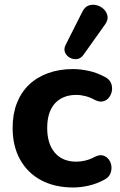

<svg xmlns="http://www.w3.org/2000/svg" viewBox="-20 -799 517 829"><path d="M295.8 10.5Q216.5 10.5 157.6 -20.9Q98.8 -52.2 66.6 -110.4Q34.5 -168.5 34.5 -247Q34.5 -306.2 52.6 -353.1Q70.8 -400 105 -432.9Q139.2 -465.8 187.6 -483.2Q236 -500.8 295.8 -500.8Q327.2 -500.8 363.1 -493Q399 -485.2 433 -466.8Q452 -457 458.9 -441.2Q465.8 -425.5 463.4 -408.5Q461 -391.5 451 -378.5Q441 -365.5 425.4 -361.5Q409.8 -357.5 390.2 -367.2Q370.5 -378.2 349.6 -383.8Q328.8 -389.2 309.8 -389.2Q279.2 -389.2 256 -379.6Q232.8 -370 216.6 -352Q200.5 -334 192.1 -307.5Q183.8 -281 183.8 -246.2Q183.8 -178.5 216.6 -139.8Q249.5 -101 309.8 -101Q328.8 -101 349.2 -106Q369.8 -111 390.2 -122.2Q409.8 -132 425 -127.6Q440.2 -123.2 449.9 -110.2Q459.5 -97.2 461.1 -80.2Q462.8 -63.2 455.5 -47.5Q448.2 -31.8 430 -22.8Q396.8 -5 362 2.8Q327.2 10.5 295.8 10.5ZM340 -561.8Q328.5 -546 312.4 -543.9Q296.2 -541.8 281.6 -549.8Q267 -557.8 260.8 -572.5Q254.5 -587.2 263.5 -605.5L335.5 -748Q345.5 -769 362.5 -775.1Q379.5 -781.2 397.4 -776.5Q415.2 -771.8 428.2 -759.2Q441.2 -746.8 444.1 -729.4Q447 -712 434 -694Z"/></svg>

Font: Nunito ExtraLight
Style: Regular
Weight: 200
Designer: Vernon Adams
Foundry: Vernon Adams
Version: Version 3.602;April 4, 2023;FontCreator 14.0.0.2856 64-bit